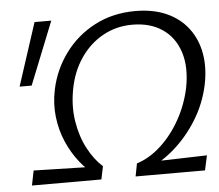

<svg xmlns="http://www.w3.org/2000/svg" viewBox="-49 -722 888 777"><g transform="rotate(-5 395.0 -333.5)"><path d="M501 -16 481 -52Q534 -69 580 -111.5Q626 -154 659 -213.5Q692 -273 706 -340Q722 -423 702 -484.5Q682 -546 632.5 -579.5Q583 -613 511 -613Q445 -613 390.5 -582.5Q336 -552 299.5 -498Q263 -444 250 -374Q237 -305 247 -243Q257 -181 283 -132Q309 -83 343 -53L313 -19Q278 -43 248 -81Q218 -119 197.5 -166Q177 -213 170.5 -267.5Q164 -322 176 -379Q193 -459 241 -524.5Q289 -590 362.5 -628.5Q436 -667 528 -667Q600 -667 654 -643Q708 -619 741.5 -575Q775 -531 785.5 -472.5Q796 -414 782 -346Q766 -270 725 -204Q684 -138 627 -89.5Q570 -41 501 -16ZM50 0 62 -60 343 -53 332 0ZM471 0 481 -52 766 -60 753 0ZM84 -403H35L118 -658H186Z"/></g></svg>

Font: Ysabeau Office
Style: Italic
Weight: 400
Italic angle: -12°
Designer: Christian Thalmann (Catharsis Fonts)
Version: Version 2.001;gftools[0.9.30]; featfreeze: tnum,lnum,ss02